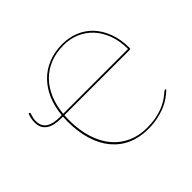

<svg xmlns="http://www.w3.org/2000/svg" viewBox="-162 -918 1133 1133"><g transform="rotate(-45 404.0 -352.0)"><path d="M734 -414Q734 -481.5 714 -534.5Q694 -587.5 659.8 -624Q625.5 -660.5 579.5 -679.8Q533.5 -699 481.5 -699Q418.5 -699 367.8 -678.8Q317 -658.5 280.2 -621Q243.5 -583.5 221.2 -531Q199 -478.5 193 -414ZM181 -414Q187 -480.5 210.2 -534.8Q233.5 -589 271.8 -627.8Q310 -666.5 362.8 -687.8Q415.5 -709 481.5 -709Q536 -709 584.2 -689.2Q632.5 -669.5 668 -631.5Q703.5 -593.5 724.2 -537.8Q745 -482 745 -410Q745 -407 742.2 -405Q739.5 -403 736.5 -403H192Q190.5 -384 190.5 -364.5Q190.5 -278.5 212 -211.5Q233.5 -144.5 272.2 -98.8Q311 -53 365 -29Q419 -5 484.5 -5Q526 -5 558.2 -11.2Q590.5 -17.5 615.2 -27Q640 -36.5 658 -47.5Q676 -58.5 688 -68Q700 -77.5 707 -83.8Q714 -90 717.5 -90Q720.5 -90 722.5 -88L725 -85.5Q706.5 -67.5 683 -51Q659.5 -34.5 629.8 -22.2Q600 -10 564 -2.5Q528 5 484.5 5Q413 5 356.5 -20Q300 -45 260.2 -92.8Q220.5 -140.5 199.5 -209Q178.5 -277.5 178.5 -364.5Q178.5 -384 180 -403H167Q137.5 -403 113.8 -408Q90 -413 72.8 -424.2Q55.5 -435.5 46.2 -453.5Q37 -471.5 37 -498Q37 -513.5 40.2 -528.8Q43.5 -544 50 -560L53.5 -559Q59.5 -557.5 59.5 -554Q59.5 -552.5 57.8 -547.5Q56 -542.5 53.8 -535.2Q51.5 -528 49.8 -518.5Q48 -509 48 -498Q48 -474 56.5 -458Q65 -442 80.8 -432.2Q96.5 -422.5 118.2 -418.2Q140 -414 167 -414Z"/></g></svg>

Font: Lato 2
Style: Regular
Weight: 100
Designer: Lukasz Dziedzic with Adam Twardoch and Botio Nikoltchev
Foundry: tyPoland Lukasz Dziedzic
Version: Version 2.015; 2015-08-06; http://www.latofonts.com/